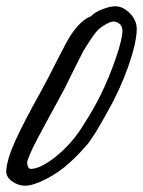

<svg xmlns="http://www.w3.org/2000/svg" viewBox="-22 -585 458 615"><path d="M416 -490.2Q415 -445.8 388.4 -370.8Q361.8 -295.9 320.8 -224.1Q315.9 -215.3 303.7 -193.8Q291.5 -172.4 287.6 -166Q283.7 -159.7 273.2 -143.8Q262.7 -127.9 254.4 -118.4Q246.1 -108.9 232.4 -94.5Q218.8 -80.1 201.2 -64Q167 -32.7 125.5 -11.5Q84 9.8 58.1 9.8Q36.6 9.8 17.1 -3.9Q-2.4 -17.6 -2 -36.1Q-0.5 -73.2 26.6 -133.1Q53.7 -192.9 107.9 -290Q125.5 -321.3 158.7 -387.2Q191.9 -453.1 205.1 -473.1Q237.8 -521.5 270 -533.2Q279.8 -544.9 304.9 -554.9Q330.1 -564.9 347.2 -564.9Q371.6 -564.9 394 -542.5Q416.5 -520 416 -490.2ZM370.1 -485.8Q370.1 -502 360.4 -509Q350.6 -516.1 341.8 -516.1Q332.5 -516.1 314.7 -505.9Q296.9 -495.6 286.1 -482.9Q268.1 -460 244.1 -419.9Q218.8 -370.6 185.1 -301.8Q177.2 -286.6 159.4 -254.2Q141.6 -221.7 127.2 -195.3Q112.8 -168.9 97.7 -140.1Q82.5 -111.3 74 -91.3Q65.4 -71.3 64.9 -64Q64.9 -56.6 68.1 -50.3Q71.3 -43.9 77.1 -43.9Q108.9 -44.9 157.5 -84Q206.1 -123 241.2 -178.2Q279.3 -237.8 299.8 -279.8Q328.1 -337.4 349.1 -398.9Q370.1 -460.4 370.1 -485.8Z"/></svg>

Font: Gogol
Style: Regular
Weight: 400
Italic angle: -48°
Designer: Gennady Fridman
Foundry: ParaType Ltd
Version: Version 1.001